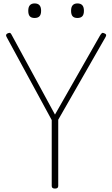

<svg xmlns="http://www.w3.org/2000/svg" viewBox="-20 -1087 655 1121"><path d="M301 14Q282 14 282 -1V-386L18 -872Q14 -880 16 -884.5Q18 -889 26 -893Q37 -897 41 -893.5Q45 -890 51 -878L301 -418L563 -878Q570 -890 575 -893.5Q580 -897 588 -893Q598 -889 599.5 -884.5Q601 -880 597 -872L320 -388V-1Q320 14 301 14ZM182 -982Q163 -982 154 -992Q145 -1002 145 -1024Q145 -1046 154.5 -1056.5Q164 -1067 182 -1067Q201 -1067 210.5 -1056.5Q220 -1046 220 -1024Q220 -1002 210.5 -992Q201 -982 182 -982ZM432 -982Q413 -982 404 -992Q395 -1002 395 -1024Q395 -1046 404.5 -1056.5Q414 -1067 432 -1067Q451 -1067 460.5 -1056.5Q470 -1046 470 -1024Q470 -1002 460.5 -992Q451 -982 432 -982Z"/></svg>

Font: Playwrite HR Lijeva Thin
Style: Regular
Weight: 250
Designer: Veronika Burian, José Scaglione
Foundry: TypeTogether
Version: Version 1.002